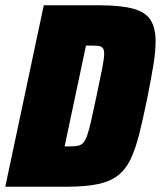

<svg xmlns="http://www.w3.org/2000/svg" viewBox="-30 -708 610 728"><path d="M-10 0 136 -688H345Q428 -688 475 -675Q522 -662 541 -632Q560 -602 560 -551Q560 -513 551.5 -461Q543 -409 529 -339Q513 -260 498.5 -202Q484 -144 465.5 -105Q447 -66 417.5 -43Q388 -20 341.5 -10Q295 0 223 0ZM215 -153H238Q255 -153 266.5 -155.5Q278 -158 286 -167Q294 -176 301 -196Q308 -216 316 -252Q324 -288 336 -344Q350 -411 357.5 -448.5Q365 -486 365 -505Q365 -516 362 -522Q359 -528 353.5 -531Q348 -534 339.5 -534.5Q331 -535 319 -535H296Z"/></svg>

Font: Saira SemiCondensed Black
Style: Italic
Weight: 900
Width: 4
Italic angle: -12°
Designer: Hector Gatti with collaboration of the Omnibus-Type team
Foundry: Omnibus-Type
Version: Version 1.101